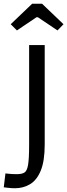

<svg xmlns="http://www.w3.org/2000/svg" viewBox="-25 -822 358 1022"><path d="M65 -660 32 -693 146 -802H199L313 -693L281 -660L177 -730H169ZM55 180Q36 180 15.5 177.5Q-5 175 -5 175L4 101Q4 101 22 103Q40 105 65 105Q91 105 105 96.5Q119 88 124.5 55Q130 22 130 -50V-582H213V-53Q213 35 192 86Q171 137 135 158.5Q99 180 55 180Z"/></svg>

Font: Ruda
Style: Regular
Weight: 400
Designer: Mariela Monsalve and Angelina Sanchez
Foundry: Mariela Monsalve and Angelina Sanchez
Version: Version 2.000